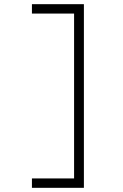

<svg xmlns="http://www.w3.org/2000/svg" viewBox="-20 -790 590 920"><path d="M382 110H133V65H335V-725H133V-770H382Z"/></svg>

Font: M PLUS Code Latin SemiExpanded Light
Style: Regular
Weight: 300
Width: 6
Designer: Coji Morishita
Foundry: UNDERFOREST DESIGN
Version: Version 1.002; ttfautohint (v1.8.3)